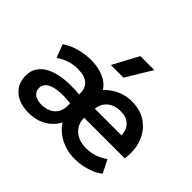

<svg xmlns="http://www.w3.org/2000/svg" viewBox="-169 -999 1251 1251"><g transform="rotate(45 456.0 -373.5)"><path d="M223 15Q139 15 88.5 -28Q38 -71 38 -144.5Q38 -200.5 75.5 -240.2Q113 -280 191.8 -297Q270.5 -314 394 -301.5L394.5 -217.5Q314 -229.5 261.2 -223.8Q208.5 -218 182.5 -198.5Q156.5 -179 156.5 -149.5Q156.5 -117.5 180 -99.8Q203.5 -82 245 -82Q280.5 -82 309 -95Q337.5 -108 354.2 -133.8Q371 -159.5 371 -198L371.5 -316.5Q371.5 -362 341.5 -388.8Q311.5 -415.5 245 -415.5Q210 -415.5 171.2 -403.8Q132.5 -392 99 -367.5L64 -459Q111.5 -490.5 164.2 -504Q217 -517.5 266 -517.5Q348.5 -517.5 404.2 -486Q460 -454.5 481.5 -388.5L430.5 -398Q470 -453.5 526 -484.2Q582 -515 648 -515Q726.5 -515 782 -476Q837.5 -437 863 -370Q888.5 -303 876 -219H502Q501.5 -160 542.5 -123.5Q583.5 -87 651.5 -87Q691.5 -87 729.5 -99.5Q767.5 -112 800 -136.5L845 -47Q823 -28 791 -14.2Q759 -0.5 722.5 7.2Q686 15 650 15Q560 15 491.2 -30.2Q422.5 -75.5 394 -161.5L442.5 -170Q438.5 -114 408.8 -72.5Q379 -31 330.8 -8Q282.5 15 223 15ZM509.5 -310H755Q753.5 -360.5 723.5 -389.2Q693.5 -418 639.5 -418Q585.5 -418 550.2 -389.2Q515 -360.5 509.5 -310ZM382 -585 477 -762H605.5L498.5 -585Z"/></g></svg>

Font: Geologica Roman Medium
Style: Regular
Weight: 500
Designer: Sindre Bremnes, Frode Helland
Foundry: Monokrom Skriftforlag AS
Version: Version 1.010;gftools[0.9.28]